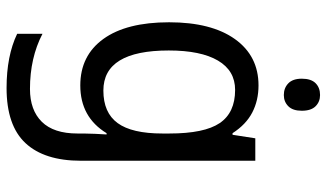

<svg xmlns="http://www.w3.org/2000/svg" viewBox="-230 -548 1018 599"><g transform="rotate(90 279.5 -249.0)"><path d="M247 -546Q294 -546 331.5 -526.5Q369 -507 396 -465H401L412 -536H482V8Q482 122 427 181Q372 240 255 240Q155 240 86 207V128Q161 167 258 167Q324 167 360.5 130Q397 93 397 19V0Q397 -14 398 -36Q399 -58 400 -72H396Q346 10 247 10Q154 10 102 -62Q50 -134 50 -267Q50 -399 102.5 -472.5Q155 -546 247 -546ZM261 -473Q201 -473 169.5 -419.5Q138 -366 138 -266Q138 -62 263 -62Q332 -62 364.5 -106.5Q397 -151 397 -246V-268Q397 -377 364.5 -425Q332 -473 261 -473ZM277 -738Q298 -738 312 -724Q326 -710 326 -681Q326 -653 312 -639Q298 -625 277 -625Q255 -625 240.5 -639Q226 -653 226 -681Q226 -710 240 -724Q254 -738 277 -738Z"/></g></svg>

Font: Noto Sans Gurmukhi UI SemiCondensed
Style: Regular
Weight: 400
Width: 4
Designer: Jelle Bosma - Monotype Design Team
Foundry: Monotype Imaging Inc.
Version: Version 2.004; ttfautohint (v1.8.4.7-5d5b)